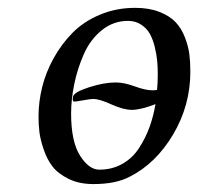

<svg xmlns="http://www.w3.org/2000/svg" viewBox="-20 -459 505 489"><path d="M161.1 -169.9Q161.1 -98.6 183.8 -62.7Q206.5 -26.9 232.9 -26.9Q265.6 -26.9 291.7 -41.7Q317.9 -56.6 334.2 -82Q350.6 -107.4 360.6 -134.8Q370.6 -162.1 376 -193.8Q338.4 -179.2 315.9 -179.2Q294.4 -179.2 263.7 -193.1Q232.9 -207 217.8 -207Q211.4 -207 192.1 -203.6Q172.9 -200.2 169.9 -200.2Q163.1 -200.2 166 -212.9Q168 -224.1 206.3 -236.6Q244.6 -249 274.9 -249Q295.9 -249 323.2 -239Q350.6 -229 368.2 -229Q376 -229 379.9 -230Q381.8 -246.1 381.8 -270Q381.8 -287.6 380.4 -303.5Q378.9 -319.3 374.3 -338.9Q369.6 -358.4 361.8 -372.6Q354 -386.7 339.6 -396.2Q325.2 -405.8 306.2 -405.8Q268.6 -405.8 239.3 -382.1Q210 -358.4 193.6 -321.3Q177.2 -284.2 169.2 -245.1Q161.1 -206.1 161.1 -169.9ZM78.1 -162.1Q78.1 -199.2 87.4 -237.1Q96.7 -274.9 116.9 -311.3Q137.2 -347.7 165.3 -376Q193.4 -404.3 234.6 -421.6Q275.9 -439 324.2 -439Q359.9 -439 386 -428.7Q412.1 -418.5 427 -402.8Q441.9 -387.2 450.7 -364.5Q459.5 -341.8 462.2 -321.5Q464.8 -301.3 464.8 -276.9Q464.8 -190.4 420.9 -116.5Q377 -42.5 310.1 -8.8Q274.9 9.8 217.8 9.8Q181.6 9.8 154.8 -3.4Q127.9 -16.6 113.8 -34.9Q99.6 -53.2 91.1 -78.9Q82.5 -104.5 80.3 -123.3Q78.1 -142.1 78.1 -162.1Z"/></svg>

Font: Common Serif News
Style: Italic
Weight: 450
Italic angle: -12°
Designer: Philipp H. Poll, Khaled Hosny
Foundry: Stefan Peev, Context Ltd.
Version: Version 1.026